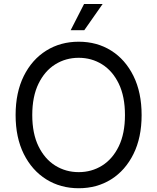

<svg xmlns="http://www.w3.org/2000/svg" viewBox="-20 -950 802 979"><path d="M381.3 9.8Q288.6 9.8 215.8 -35.6Q143.1 -81.1 101.3 -164.8Q59.6 -248.5 59.6 -363.3Q59.6 -478.5 101.3 -562.5Q143.1 -646.5 215.8 -691.9Q288.6 -737.3 381.3 -737.3Q474.6 -737.3 546.9 -691.9Q619.1 -646.5 660.6 -562.5Q702.1 -478.5 702.1 -363.3Q702.1 -248.5 660.6 -164.8Q619.1 -81.1 546.9 -35.6Q474.6 9.8 381.3 9.8ZM381.3 -72.3Q447.3 -72.3 500.7 -105.7Q554.2 -139.2 585.7 -204.1Q617.2 -269 617.2 -363.3Q617.2 -458 585.7 -523.2Q554.2 -588.4 500.7 -621.8Q447.3 -655.3 381.3 -655.3Q315.4 -655.3 261.7 -621.8Q208 -588.4 176.3 -523.2Q144.5 -458 144.5 -363.3Q144.5 -269 176.3 -204.1Q208 -139.2 261.7 -105.7Q315.4 -72.3 381.3 -72.3ZM340.3 -795.9 408.7 -929.7H503.4L409.7 -795.9Z"/></svg>

Font: GitLab Sans
Style: Regular
Weight: 400
Designer: Rasmus Andersson
Foundry: Modifications by GitLab B.V., manufactured by rsms
Version: Version 4.000;git-c8fb6b7